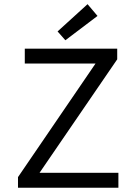

<svg xmlns="http://www.w3.org/2000/svg" viewBox="-20 -887 640 907"><path d="M65 0V-50.3L431.3 -586.9H97.1V-657H533.7V-606.7L166.8 -70.7H539.3V0ZM288.8 -696.8 252 -738.5 393.6 -867.3 440.6 -811.7Z"/></svg>

Font: Source Code Pro ExtraLight
Style: Regular
Weight: 200
Monospace: yes
Designer: Paul D. Hunt, Teo Tuominen
Foundry: Adobe
Version: Version 1.026;hotconv 1.1.0;makeotfexe 2.6.0